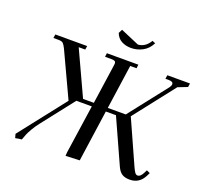

<svg xmlns="http://www.w3.org/2000/svg" viewBox="-146 -1047 1299 1226"><g transform="rotate(20 503.0 -434.0)"><path d="M68.8 -19 314.9 -333 172.9 -637.2Q161.6 -660.2 152.6 -668.5Q143.6 -676.8 122.1 -676.8H86.9L90.8 -702.1H307.1L303.2 -676.8H258.8L397.9 -376H471.2L508.8 -637.2Q511.2 -654.3 511.2 -655.8Q511.2 -668.5 504.4 -672.6Q497.6 -676.8 479 -676.8H438L440.9 -702.1H654.8L651.9 -676.8H608.9L565.9 -376H688L892.1 -636.2Q900.9 -648.4 900.9 -659.2Q900.9 -676.8 869.1 -676.8H848.1L852.1 -702.1H1005.9L1002 -676.8L938 -651.9L722.2 -376L855 -80.1Q866.2 -55.2 874 -45.2Q881.8 -35.2 892.1 -35.2Q910.6 -35.2 925.8 -64.9L937 -86.9L960 -76.2L949.2 -54.2Q918 6.8 853 6.8Q820.8 6.8 801 -5.6Q781.2 -18.1 767.1 -48.8L630.9 -350.1H562L512.2 0L417 3.9L418.9 -22L466.8 -350.1H361.8L190.9 -131.8Q169.4 -104.5 154.3 -78.1Q139.2 -51.8 133.3 -37.1Q127.4 -22.5 119.1 1Q101.1 2.4 76.2 7.8ZM467.8 -850.1 481 -876 607.9 -821.8Q657.7 -824.7 688 -876L709 -867.2Q688 -825.2 651.1 -805.7Q614.3 -786.1 573.2 -786.1Q537.1 -786.1 508.5 -801.5Q480 -816.9 467.8 -850.1Z"/></g></svg>

Font: Dihjauti S
Style: Bold Italic
Weight: 700
Italic angle: -9°
Designer: T. Christopher White
Version: Version 3.0.0